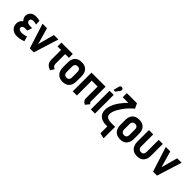

<svg xmlns="http://www.w3.org/2000/svg" viewBox="247 -2065 3632 3632"><g transform="rotate(45 2063.5 -249.0)"><path d="M305 -402 302 -497Q273 -505 246.5 -509Q220 -513 193 -512Q144 -511 113 -493.5Q82 -476 66 -449.5Q50 -423 46 -393Q43 -373 47.5 -351Q52 -329 63.5 -309.5Q75 -290 91 -277Q60 -257 43 -223Q26 -189 26 -149Q26 -110 45 -73.5Q64 -37 103.5 -13Q143 11 202 11Q233 11 262 7Q291 3 319 -4.5Q347 -12 373 -23L343 -123Q331 -117 316.5 -112.5Q302 -108 286 -105Q270 -102 253.5 -100.5Q237 -99 221 -99Q199 -99 179.5 -105Q160 -111 148.5 -123Q137 -135 137 -154Q137 -166 142.5 -176Q148 -186 157.5 -192.5Q167 -199 180.5 -202.5Q194 -206 209 -206H270L301 -302H248Q213 -302 192.5 -311Q172 -320 163.5 -334Q155 -348 155 -362Q155 -379 162 -390.5Q169 -402 181.5 -408Q194 -414 208 -415Q228 -417 244.5 -415Q261 -413 276 -409.5Q291 -406 305 -402Z M381 -501 541 0H647L804 -501H685L595 -171L501 -501Z M1090 -148V-397H1190V-501H886V-397H980V-133Q980 -104 988.5 -79Q997 -54 1013 -34.5Q1029 -15 1052.5 -1.5Q1076 12 1106 20L1153 -56Q1130 -64 1116 -75.5Q1102 -87 1096 -105Q1090 -123 1090 -148Z M1607 -185V-317Q1607 -409 1559.5 -460.5Q1512 -512 1425 -512Q1364 -512 1322 -489.5Q1280 -467 1258.5 -424Q1237 -381 1237 -317V-185Q1237 -134 1256.5 -89.5Q1276 -45 1317.5 -17.5Q1359 10 1425 10Q1517 10 1562 -43.5Q1607 -97 1607 -185ZM1494 -323V-177Q1494 -155 1487 -137Q1480 -119 1464.5 -109Q1449 -99 1424 -99Q1398 -99 1381 -110Q1364 -121 1356.5 -139Q1349 -157 1349 -177V-323Q1349 -349 1358 -366Q1367 -383 1383.5 -392Q1400 -401 1424 -401Q1447 -401 1462.5 -391.5Q1478 -382 1486 -364.5Q1494 -347 1494 -323Z M2067 -106V-501H1690V0H1801V-397H1959L1958 -84Q1958 -54 1969.5 -34.5Q1981 -15 1996 -4Q2011 7 2022 12Q2033 17 2032 17L2097 -62Q2085 -70 2076 -80Q2067 -90 2067 -106Z M2318 -638Q2327 -650 2329.5 -663.5Q2332 -677 2327.5 -689Q2323 -701 2311 -708Q2298 -716 2284 -713.5Q2270 -711 2259.5 -702Q2249 -693 2246 -679L2216 -563H2260ZM2174 0H2285V-500H2174Z M2755 -600 2708 -700H2437V-590H2587Q2564 -566 2553.5 -554.5Q2543 -543 2538 -537Q2533 -531 2526 -523Q2497 -491 2468.5 -451Q2440 -411 2417 -366.5Q2394 -322 2380.5 -276Q2367 -230 2367 -185Q2367 -143 2380 -108.5Q2393 -74 2418 -50Q2441 -28 2471.5 -14.5Q2502 -1 2540 4Q2578 9 2621 6V191L2731 216V-92Q2706 -92 2676 -91Q2646 -90 2615.5 -91.5Q2585 -93 2559 -99.5Q2533 -106 2516 -120Q2497 -134 2491 -153Q2485 -172 2485 -191Q2485 -224 2498.5 -262.5Q2512 -301 2533.5 -339Q2555 -377 2579 -411.5Q2603 -446 2624 -471Q2639 -490 2655.5 -507.5Q2672 -525 2688.5 -541.5Q2705 -558 2722 -573Q2739 -588 2755 -600Z M3145 -185V-317Q3145 -409 3097.5 -460.5Q3050 -512 2963 -512Q2902 -512 2860 -489.5Q2818 -467 2796.5 -424Q2775 -381 2775 -317V-185Q2775 -134 2794.5 -89.5Q2814 -45 2855.5 -17.5Q2897 10 2963 10Q3055 10 3100 -43.5Q3145 -97 3145 -185ZM3032 -323V-177Q3032 -155 3025 -137Q3018 -119 3002.5 -109Q2987 -99 2962 -99Q2936 -99 2919 -110Q2902 -121 2894.5 -139Q2887 -157 2887 -177V-323Q2887 -349 2896 -366Q2905 -383 2921.5 -392Q2938 -401 2962 -401Q2985 -401 3000.5 -391.5Q3016 -382 3024 -364.5Q3032 -347 3032 -323Z M3598 -185V-501H3488V-177Q3488 -155 3480.5 -137Q3473 -119 3458 -109Q3443 -99 3418 -99Q3392 -99 3375 -110Q3358 -121 3350 -139Q3342 -157 3342 -177V-501H3227V-185Q3227 -134 3247 -89.5Q3267 -45 3309 -17.5Q3351 10 3417 10Q3508 10 3553 -43.5Q3598 -97 3598 -185Z M3678 -501 3838 0H3944L4101 -501H3982L3892 -171L3798 -501Z"/></g></svg>

Font: Advent Pro
Style: Bold
Weight: 700
Designer: VivaRado, Andreas Kalpakidis
Foundry: VivaRado, Andreas Kalpakidis
Version: Version 3.000